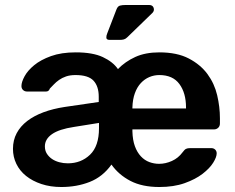

<svg xmlns="http://www.w3.org/2000/svg" viewBox="-20 -740 943 770"><path d="M420 -580Q407 -580 406.5 -588.5Q406 -597 410 -606L447 -702Q452 -715 461 -717.5Q470 -720 484 -720H578Q592 -720 596 -709Q600 -698 592 -689L491 -591Q484 -584 477 -582Q470 -580 459 -580ZM226 10Q182 10 146 -2Q110 -14 84.5 -34.5Q59 -55 45.5 -83Q32 -111 32 -143Q32 -178 47 -206Q62 -234 89.5 -255Q117 -276 155 -290Q193 -304 239 -311L376 -331V-352Q376 -394 355 -416.5Q334 -439 283 -439Q261 -439 245 -433.5Q229 -428 217 -419.5Q205 -411 196.5 -402Q188 -393 180 -385Q176 -373 165 -373H88Q79 -373 72.5 -379Q66 -385 66 -395Q66 -411 78.5 -434Q91 -457 117 -478.5Q143 -500 184.5 -515Q226 -530 284 -530Q352 -530 392.5 -511Q433 -492 453 -463Q482 -493 522.5 -511.5Q563 -530 619 -530Q690 -530 737 -505.5Q784 -481 812 -443Q840 -405 851 -358Q862 -311 862 -266V-245Q862 -234 855 -227.5Q848 -221 838 -221H511V-213Q512 -178 521 -153.5Q530 -129 545 -113Q560 -97 579 -90Q598 -83 618 -83Q644 -83 669.5 -94.5Q695 -106 712 -129Q720 -140 726 -143Q732 -146 743 -146H827Q837 -146 843 -140Q849 -134 849 -125Q849 -110 835 -87.5Q821 -65 792.5 -43Q764 -21 720.5 -5.5Q677 10 619 10Q550 10 503 -14.5Q456 -39 427 -80Q392 -31 340 -10.5Q288 10 226 10ZM511 -305H726V-309Q726 -367 699.5 -403Q673 -439 619 -439Q598 -439 579 -431Q560 -423 545 -407Q530 -391 521 -366.5Q512 -342 511 -309ZM252 -85Q305 -85 341 -119.5Q377 -154 377 -226V-247L277 -231Q217 -222 188.5 -202Q160 -182 160 -153Q160 -136 168 -123.5Q176 -111 188.5 -102.5Q201 -94 217.5 -89.5Q234 -85 252 -85Z"/></svg>

Font: Fz Rubik Med
Style: Regular
Weight: 500
Designer: Hubert and Fischer
Foundry: Hubert and Fischer
Version: Vit hóa bi FontZin.com